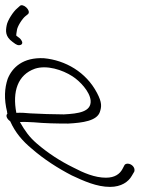

<svg xmlns="http://www.w3.org/2000/svg" viewBox="-114 -714 602 752"><path d="M-74 -239C-54 -194 -25 -161 10 -132C58 -90 113 -55 167 -27C214 -5 265 18 317 18C361 18 389 -2 402 -25L412 -42C417 -58 401 -73 386 -73C381 -73 376 -71 374 -68L365 -51C355 -33 336 -18 301 -18C257 -18 213 -37 173 -58C122 -83 74 -114 30 -152C1 -177 -16 -201 -36 -236C-19 -237 -1 -236 18 -235C60 -231 108 -230 153 -230C211 -233 265 -241 277 -275C284 -296 286 -312 266 -350C223 -432 142 -478 58 -486C-24 -490 -66 -450 -84 -405C-96 -369 -99 -327 -86 -275C-87 -273 -85 -271 -85 -269C-95 -259 -82 -244 -74 -239ZM-50 -272C-66 -355 -45 -421 23 -445C69 -460 130 -441 170 -415C198 -397 238 -356 241 -320C244 -276 194 -269 136 -266C95 -266 43 -268 5 -270C-14 -272 -33 -273 -50 -272ZM-65 -550 -54 -542C-49 -539 -45 -537 -40 -537C-30 -537 -23 -543 -29 -554C-33 -563 -43 -569 -50 -574C-51 -579 -49 -586 -48 -594C-47 -610 -26 -642 -14 -651L-4 -659C9 -673 -25 -704 -37 -690L-47 -681C-61 -670 -85 -634 -88 -614C-92 -593 -94 -571 -65 -550Z"/></svg>

Font: Stray Cat
Style: OpSuObl
Weight: 400
Version: Version 1.0